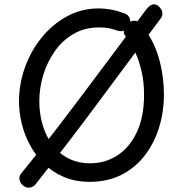

<svg xmlns="http://www.w3.org/2000/svg" viewBox="-20 -822 845 889"><path d="M553 -761Q568 -757 575.5 -746.5Q583 -736 583 -723Q583 -715 579.5 -706Q576 -697 568.5 -690Q561 -683 551 -679.5Q541 -676 527 -679Q514 -684 492.5 -689.5Q471 -695 438 -695Q373 -695 321.5 -665.5Q270 -636 234.5 -586Q199 -536 180.5 -475.5Q162 -415 162 -353Q162 -295 177.5 -243Q193 -191 223 -151Q253 -111 297 -88.5Q341 -66 398 -66Q467 -66 523.5 -102.5Q580 -139 613.5 -210Q647 -281 647 -384Q647 -442 635.5 -491.5Q624 -541 607 -578Q590 -615 575 -635Q565 -649 559 -657.5Q553 -666 553 -677Q553 -686 557 -694.5Q561 -703 568 -710.5Q575 -718 583.5 -722Q592 -726 600 -726Q616 -726 626.5 -717Q637 -708 645.5 -695Q654 -682 661 -671Q701 -612 720 -537Q739 -462 739 -385Q739 -303 716 -230Q693 -157 649 -100.5Q605 -44 541 -12Q477 20 396 20Q329 20 276 -2.5Q223 -25 184 -63.5Q145 -102 119 -150Q93 -198 80.5 -250.5Q68 -303 68 -352Q68 -432 95 -508.5Q122 -585 172 -647Q222 -709 289.5 -746Q357 -783 438 -783Q465 -783 495 -777.5Q525 -772 553 -761ZM144 32Q140 37 131.5 42Q123 47 112 47Q101 47 88 38Q74 27 70.5 11Q67 -5 78 -19Q177 -140 274 -267.5Q371 -395 467 -524Q563 -653 657 -778Q666 -790 675 -796Q684 -802 693.5 -802Q703 -802 712 -795Q721 -788 726.5 -778.5Q732 -769 732 -758Q732 -747 723 -735Q581 -545 437 -350.5Q293 -156 144 32Z"/></svg>

Font: Playpen Sans
Style: Regular
Weight: 400
Designer: Laura Meseguer, Veronika Burian, José Scaglione, Kostas Bartsokas, Vera Evstafieva, Tom Grace, Yorlmar Campos
Foundry: TypeTogether
Version: Version 2.000